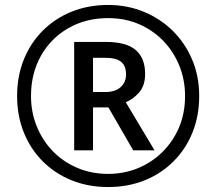

<svg xmlns="http://www.w3.org/2000/svg" viewBox="-20 -744 872 774"><path d="M416 10Q336 10 269 -17Q202 -44 152.5 -93.5Q103 -143 76 -210Q49 -277 49 -357Q49 -437 76 -504Q103 -571 152.5 -620.5Q202 -670 269 -697Q336 -724 416 -724Q492 -724 558.5 -697Q625 -670 675.5 -620.5Q726 -571 754.5 -504Q783 -437 783 -357Q783 -277 756 -210Q729 -143 679.5 -93.5Q630 -44 563 -17Q496 10 416 10ZM416 -43Q480 -43 536 -66Q592 -89 635 -131.5Q678 -174 702 -231Q726 -288 726 -357Q726 -422 703 -479Q680 -536 638.5 -579Q597 -622 540.5 -646.5Q484 -671 416 -671Q326 -671 255.5 -630.5Q185 -590 145 -519Q105 -448 105 -357Q105 -292 128 -235Q151 -178 192.5 -135Q234 -92 291 -67.5Q348 -43 416 -43ZM279 -138V-575H407Q489 -575 527 -542.5Q565 -510 565 -446Q565 -399 541 -371.5Q517 -344 487 -332L603 -138H517L417 -311H355V-138ZM355 -373H405Q444 -373 466 -392.5Q488 -412 488 -444Q488 -479 468 -495Q448 -511 404 -511H355Z"/></svg>

Font: Apis
Style: Regular
Weight: 400
Designer: Monotype Design Team
Foundry: Monotype Imaging Inc.
Version: Version 2.000; build 0001